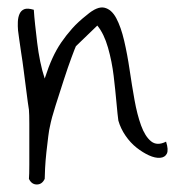

<svg xmlns="http://www.w3.org/2000/svg" viewBox="-20 -423 466 511"><path d="M58 16V-94Q58 -120 57 -131Q56 -135 54 -151Q52 -167 49 -189.5Q46 -212 43 -236Q40 -260 36.5 -281.5Q33 -303 31 -319.5Q29 -336 28 -342Q27 -353 27.5 -365Q28 -377 32 -386Q36 -395 44.5 -398.5Q53 -402 70 -397Q71 -380 73.5 -357Q76 -334 79 -309Q82 -284 87 -259.5Q92 -235 99 -214Q109 -245 119.5 -268Q130 -291 143 -310Q156 -329 172 -347Q188 -365 211 -383Q239 -407 258 -402.5Q277 -398 289.5 -374.5Q302 -351 310.5 -314.5Q319 -278 325 -237Q331 -196 338 -157Q345 -118 355.5 -89Q366 -60 382 -47Q398 -34 422 -46Q429 -24 424 -14Q419 -4 406 -3Q393 -2 376.5 -9.5Q360 -17 343.5 -30Q327 -43 314 -62Q301 -81 295 -102Q293 -116 290 -149.5Q287 -183 282.5 -221Q278 -259 267.5 -296Q257 -333 239 -355L182 -300Q180 -296 170.5 -270.5Q161 -245 150 -211Q139 -177 128 -142.5Q117 -108 113 -87Q111 -80 108.5 -60.5Q106 -41 103.5 -18Q101 5 100 25Q99 45 99 53Q92 68 78 68Q64 68 57 53Q58 42 58 16Z"/></svg>

Font: Liu Jian Mao Cao
Style: Regular
Weight: 400
Designer: ZhongQi
Foundry: ZhongQi
Version: Version 1.001